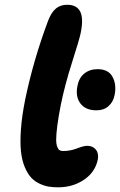

<svg xmlns="http://www.w3.org/2000/svg" viewBox="-20 -820 507 811"><path d="M226.1 -28.8Q204.1 -28.8 185.8 -31.7Q167.5 -34.7 146.7 -44.4Q126 -54.2 111.3 -70.1Q96.7 -85.9 84.7 -114Q72.8 -142.1 68.6 -179.9Q64.5 -217.8 68.4 -273.2Q72.3 -328.6 85.9 -397Q120.6 -565.9 184.1 -734.9Q197.8 -769 216.6 -784.4Q235.4 -799.8 264.2 -799.8Q304.2 -799.8 318.8 -771Q333.5 -742.2 320.8 -680.2Q315.4 -653.8 284.7 -557.6Q253.9 -461.4 236.8 -377Q226.6 -325.2 221.9 -288.3Q217.3 -251.5 217.3 -231.2Q217.3 -210.9 221.9 -199.5Q226.6 -188 232.2 -185.1Q237.8 -182.1 247.1 -182.1Q276.4 -182.1 305.2 -193.1Q334 -204.1 348.1 -204.1Q371.6 -204.1 384.8 -188.2Q397.9 -172.4 393.1 -146Q381.8 -92.3 334.5 -60.5Q287.1 -28.8 226.1 -28.8ZM387.2 -354Q341.8 -354 319.8 -382.8Q297.9 -411.6 307.1 -457Q313.5 -491.2 336.2 -509.5Q358.9 -527.8 392.1 -527.8Q438.5 -527.8 455.8 -494.6Q473.1 -461.4 463.9 -418Q458.5 -389.6 438.5 -371.8Q418.5 -354 387.2 -354Z"/></svg>

Font: Shantell Sans Irregular Bouncy
Style: Bold Italic
Weight: 700
Italic angle: -11.31°
Designer: Stephen Nixon, Anya Danilova, Shantell Martin
Foundry: Arrow Type
Version: Version 1.006;[9816181b4]